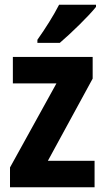

<svg xmlns="http://www.w3.org/2000/svg" viewBox="-20 -786 439 806"><path d="M383 -757V-766H228C205 -721 171 -667 137 -619V-606H231C279 -647 353 -719 383 -757ZM377 0V-111H181L369 -456V-547H34V-436H217L22 -83V0Z"/></svg>

Font: Noto Sans Armenian Condensed
Style: Bold
Weight: 700
Width: 3
Designer: Monotype Design Team
Foundry: Monotype Imaging Inc.
Version: Version 2.008